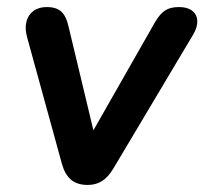

<svg xmlns="http://www.w3.org/2000/svg" viewBox="-20 -517 580 545"><path d="M229 8Q199 8 181.5 -7Q164 -22 156 -51L57 -411Q50 -436 55 -455.5Q60 -475 75 -486Q90 -497 113 -497Q139 -497 153.5 -484.5Q168 -472 175 -440L254 -110H224L420 -454Q434 -478 449 -487.5Q464 -497 488 -497Q512 -497 525.5 -486.5Q539 -476 540 -458.5Q541 -441 529 -420L302 -39Q287 -14 269.5 -3Q252 8 229 8Z"/></svg>

Font: Nunito ExtraLight
Style: Bold Italic
Weight: 700
Italic angle: -9°
Version: Version 3.602